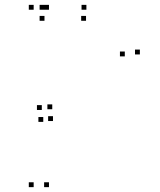

<svg xmlns="http://www.w3.org/2000/svg" viewBox="-20 -760 660 790"><path d="M181.5 -720V-740H161.5V-720ZM118.5 -720V-740H98.5V-720ZM118.5 10V-10H98.5V10ZM181.5 10V-10H161.5V10ZM158 -258.5V-278.5H138V-258.5ZM198 -262V-282H178V-262ZM555.5 -536V-556H535.5V-536ZM335.5 -720V-740H315.5V-720ZM163 -720V-740H143V-720ZM163 -674.5V-694.5H143V-674.5ZM334 -674.5V-694.5H314V-674.5ZM493.5 -528V-548H473.5V-528ZM195 -310.5V-330.5H175V-310.5ZM152 -307.5V-327.5H132V-307.5Z"/></svg>

Font: Monaspace Argon Dots Var
Style: Regular
Weight: 400
Designer: Riley Cran and the Lettermatic Team
Version: Version 1.100 (Monaspace Argon Dots)